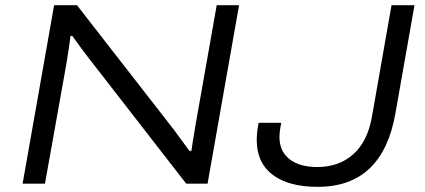

<svg xmlns="http://www.w3.org/2000/svg" viewBox="-20 -706 1632 738"><path d="M66.9 0 188 -686H275.9L647.9 -208Q656.7 -196.3 679 -165.5Q701.2 -134.8 708 -126H715.8Q718.8 -150.9 731 -222.2L813 -686H898.9L777.8 0H695.8L320.8 -482.9Q310.5 -496.1 298.3 -512.5Q286.1 -528.8 274.2 -545.4Q262.2 -562 257.8 -567.9H251Q247.6 -536.1 234.9 -459L152.8 0ZM1201.2 12.2Q1089.8 12.2 1028.3 -33.9Q966.8 -80.1 966.8 -168Q966.8 -196.8 974.1 -233.9H1061Q1054.2 -200.7 1054.2 -179.2Q1054.2 -124.5 1092.8 -94.2Q1131.3 -64 1199.2 -64Q1282.2 -64 1337.2 -112.5Q1392.1 -161.1 1409.2 -254.9L1484.9 -686H1573.2L1500 -271Q1450.7 12.2 1201.2 12.2Z"/></svg>

Font: Archivo Expanded Light
Style: Italic
Weight: 300
Width: 7
Italic angle: -10°
Designer: Hector Gatti
Foundry: Omnibus-Type
Version: Version 2.001